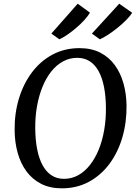

<svg xmlns="http://www.w3.org/2000/svg" viewBox="-20 -1015 742 1045"><path d="M316.4 10Q251.9 10 203.9 -14.5Q155.9 -39 124.1 -82.3Q92.3 -125.5 76.3 -182.6Q60.3 -239.7 59.6 -304.9Q58.5 -397.5 83 -478.5Q107.5 -559.5 154.1 -621.3Q200.6 -683.1 266.1 -718Q331.6 -753 412.6 -753Q478 -753 526 -728.2Q574 -703.4 605.3 -660Q636.7 -616.6 652.3 -560.3Q667.9 -504 668.7 -440.6Q669.7 -348.4 645.8 -266.8Q621.9 -185.3 575.7 -123.2Q529.4 -61 463.9 -25.5Q398.3 10 316.4 10ZM328.3 -41.6Q369.6 -41.6 405.2 -61.1Q440.8 -80.6 469 -116.2Q497.2 -151.8 517.1 -200.3Q537 -248.8 547.1 -307.3Q557.2 -365.7 556.5 -430.7Q555.8 -492.7 546 -542.4Q536.2 -592.1 516.9 -627.3Q497.6 -662.6 468.6 -681.4Q439.6 -700.2 400.1 -700.2Q358.9 -700.2 323.2 -680.9Q287.5 -661.5 259.4 -626.4Q231.3 -591.2 211.5 -543Q191.7 -494.7 181.4 -436.7Q171.1 -378.7 171.8 -314.2Q172.6 -251.2 182.6 -200.9Q192.7 -150.5 212.2 -114.9Q231.8 -79.4 260.8 -60.5Q289.7 -41.6 328.3 -41.6ZM259.5 -832.2 402.9 -994.8 469.7 -946.1Q458.7 -927.4 438.7 -905.5Q418.7 -883.6 394.2 -862.8Q369.8 -841.9 345.8 -825.6Q321.7 -809.2 302.9 -801.1ZM480.2 -832.2 629 -994.8 699.5 -945.4Q687.8 -926.9 666.2 -905.3Q644.6 -883.6 618.7 -862.8Q592.7 -841.9 567.6 -825.6Q542.4 -809.2 523.3 -801.1Z"/></svg>

Font: Merriweather Light
Style: Italic
Weight: 300
Italic angle: -7.8°
Designer: Eben Sorkin
Foundry: Eben Sorkin
Version: Version 2.101